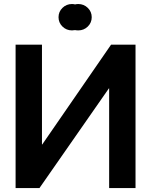

<svg xmlns="http://www.w3.org/2000/svg" viewBox="-20 -954 767 974"><path d="M59.1 -727.5H192.9V-221.2H194.3L543.5 -727.5H667.5V0H533.7V-505.4H532.2L180.2 0H59.1ZM377 -799.8Q368.7 -799.8 360.8 -801.3Q353 -799.8 345.2 -799.8Q316.9 -799.8 296.9 -819.3Q276.9 -838.9 276.9 -866.7Q276.9 -894.5 296.9 -914.1Q316.9 -933.6 345.2 -933.6Q353 -933.6 360.8 -931.6Q368.7 -933.6 377 -933.6Q405.3 -933.6 425.3 -914.1Q445.3 -894.5 445.3 -866.7Q445.3 -838.9 425.3 -819.3Q405.3 -799.8 377 -799.8Z"/></svg>

Font: Inter Display Semi Bold
Style: Regular
Weight: 600
Designer: Rasmus Andersson
Foundry: rsms
Version: Version 4.000;git-37864ae